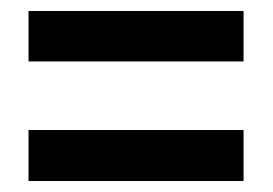

<svg xmlns="http://www.w3.org/2000/svg" viewBox="-20 -527 497 350"><path d="M32 -415H424V-507H32ZM32 -197H424V-290H32Z"/></svg>

Font: Noto Sans Myanmar UI ExtraCondensed SemiBold
Style: Regular
Weight: 600
Width: 2
Designer: Monotype Design Team
Foundry: Monotype Imaging Inc.
Version: Version 2.103